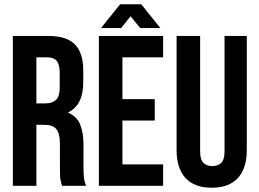

<svg xmlns="http://www.w3.org/2000/svg" viewBox="-20 -868 1208 897"><path d="M270 0Q268 -7 266 -13Q264 -19 262.5 -28Q261 -37 260.5 -51Q260 -65 260 -86V-196Q260 -245 243 -265Q226 -285 188 -285H150V0H40V-700H206Q292 -700 330.5 -660Q369 -620 369 -539V-484Q369 -376 297 -342Q339 -325 354.5 -286.5Q370 -248 370 -193V-85Q370 -59 372 -39.5Q374 -20 382 0ZM150 -600V-385H193Q224 -385 241.5 -401Q259 -417 259 -459V-528Q259 -566 245.5 -583Q232 -600 203 -600Z M552 -405H703V-305H552V-100H742V0H442V-700H742V-600H552ZM452 -737 541 -848H640L729 -737H635L590 -792L546 -737Z M915 -700V-160Q915 -122 930.5 -107Q946 -92 972 -92Q998 -92 1013.5 -107Q1029 -122 1029 -160V-700H1133V-167Q1133 -82 1091.5 -36.5Q1050 9 969 9Q888 9 846.5 -36.5Q805 -82 805 -167V-700Z"/></svg>

Font: Bebas Neue
Style: Regular
Weight: 400
Designer: Ryoichi Tsunekawa
Foundry: Ryoichi Tsunekawa
Version: Version 1.300